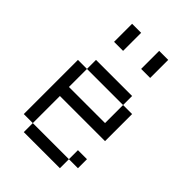

<svg xmlns="http://www.w3.org/2000/svg" viewBox="-220 -845 940 940"><g transform="rotate(45 250.0 -375.0)"><path d="M437.5 -62.5V-125H375V-62.5H125V0H375V-62.5ZM125 -62.5V-250H437.5V-437.5H375Q375 -437.5 375 -312.5H125Q125 -312.5 125 -437.5H62.5Q62.5 -437.5 62.5 -62.5ZM125 -437.5H375V-500H125ZM125 -750Q125 -750 125 -625H187.5Q187.5 -625 187.5 -750ZM312.5 -750Q312.5 -750 312.5 -625H375Q375 -625 375 -750Z"/></g></svg>

Font: Unifont
Style: Regular
Weight: 500
Version: Version 13.0.05